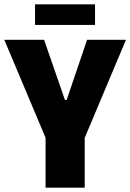

<svg xmlns="http://www.w3.org/2000/svg" viewBox="-21 -873 606 893"><path d="M191 0V-232L-1 -688H184L281 -408H289L384 -688H565L373 -232V0ZM142 -757V-853H421V-757Z"/></svg>

Font: Saira SemiCondensed ExtraBold
Style: Regular
Weight: 800
Width: 4
Designer: Hector Gatti with collaboration of the Omnibus-Type team
Foundry: Omnibus-Type
Version: Version 1.101